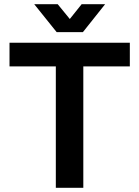

<svg xmlns="http://www.w3.org/2000/svg" viewBox="-20 -888 659 908"><path d="M244 0V-574H25V-686H594V-574H374V0ZM142 -868H253L338 -764L282 -763L366 -868H477L372 -736H248Z"/></svg>

Font: Archivo SemiBold SemiBold
Style: Regular
Weight: 600
Version: Version 2.001